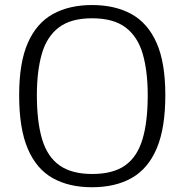

<svg xmlns="http://www.w3.org/2000/svg" viewBox="-20 -747 748 778"><path d="M352.5 11.7Q259.3 11.7 193.4 -25.4Q127.4 -62.5 92.5 -144.3Q57.6 -226.1 57.6 -361.3Q57.6 -493.7 93 -573.7Q128.4 -653.8 194.6 -690.2Q260.7 -726.6 353 -726.6Q445.8 -726.6 512.2 -690.2Q578.6 -653.8 614.3 -573.7Q649.9 -493.7 649.9 -361.8Q649.9 -228 615.2 -146Q580.6 -64 514.2 -26.1Q447.8 11.7 352.5 11.7ZM354 -42Q437.5 -42 486.6 -76.4Q535.6 -110.8 557.1 -181.6Q578.6 -252.4 578.6 -361.3Q578.6 -458 558.6 -527.8Q538.6 -597.7 489.5 -635.3Q440.4 -672.9 353 -672.9Q266.6 -672.9 217.8 -635.3Q168.9 -597.7 149.2 -527.8Q129.4 -458 129.4 -361.8Q129.4 -253.9 150.6 -182.9Q171.9 -111.8 221.2 -76.9Q270.5 -42 354 -42Z"/></svg>

Font: Pontano Sans Light
Style: Regular
Weight: 300
Designer: Vernon Adams
Foundry: Vernon Adams
Version: Version 2.001